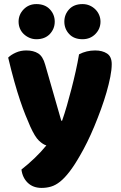

<svg xmlns="http://www.w3.org/2000/svg" viewBox="-20 -743 590 940"><path d="M128 -124Q117 -149 104.5 -180Q92 -211 78.5 -251Q65 -291 50.5 -342.5Q36 -394 20 -461Q34 -475 57.5 -485.5Q81 -496 109 -496Q144 -496 167 -481.5Q190 -467 201 -427L280 -152H284Q296 -186 307.5 -226Q319 -266 330 -308.5Q341 -351 350.5 -393.5Q360 -436 367 -477Q403 -496 446 -496Q481 -496 504 -481Q527 -466 527 -429Q527 -402 520 -366.5Q513 -331 501.5 -291Q490 -251 474.5 -208.5Q459 -166 442 -125Q425 -84 407 -47.5Q389 -11 372 18Q344 67 320 98Q296 129 274 146.5Q252 164 230 170.5Q208 177 184 177Q142 177 116 152Q90 127 85 87Q117 62 149 31.5Q181 1 207 -31Q190 -36 170.5 -54.5Q151 -73 128 -124ZM71 -637Q71 -672 96 -697.5Q121 -723 158 -723Q200 -723 224 -697.5Q248 -672 248 -637Q248 -602 224 -576.5Q200 -551 158 -551Q140 -551 124 -558Q108 -565 96 -576.5Q84 -588 77.5 -603.5Q71 -619 71 -637ZM295 -637Q295 -672 318.5 -697.5Q342 -723 384 -723Q403 -723 419 -716Q435 -709 447 -697Q459 -685 465.5 -669.5Q472 -654 472 -637Q472 -602 447 -576.5Q422 -551 384 -551Q342 -551 318.5 -576.5Q295 -602 295 -637Z"/></svg>

Font: Baloo Thambi
Style: Regular
Weight: 400
Designer: Aadarsh Rajan and Ek Type
Foundry: Ek Type
Version: Version 1.100;PS 1.000;hotconv 1.0.88;makeotf.lib2.5.647800;